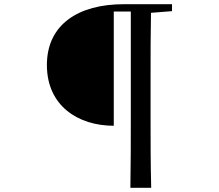

<svg xmlns="http://www.w3.org/2000/svg" viewBox="-20 -759 1040 913"><path d="M600 134H699C696 21 696 -95 696 -210V-394C696 -496 696 -598 698 -698L798 -706V-739H568C352 -739 203 -642 203 -450C203 -256 351 -161 521 -161V-704H602V-209C602 -93 602 21 600 134Z"/></svg>

Font: Noto Serif HK Medium
Style: Regular
Weight: 500
Designer: Ryoko NISHIZUKA 西塚涼子 (kana & ideographs); Frank Grießhammer (Latin, Greek & Cyrillic); Wenlong ZHANG 张文龙 (bopomofo); San
Foundry: Adobe
Version: Version 2.001;hotconv 1.1.0;makeotfexe 2.6.0